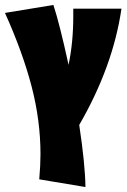

<svg xmlns="http://www.w3.org/2000/svg" viewBox="-22 -466 512 773"><path d="M297 37Q321 197 322 287L136 256Q141 199 141 155Q141 20 105.5 -117Q70 -254 -2 -414L193 -446Q218 -370 254 -205Q273 -295 273 -400V-431H467Q433 -198 297 37Z"/></svg>

Font: Ysabeau Heavy
Style: Regular
Weight: 800
Designer: Christian Thalmann (Catharsis Fonts)
Version: Version 0.003